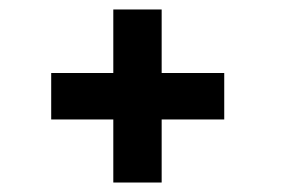

<svg xmlns="http://www.w3.org/2000/svg" viewBox="-20 -437 592 405"><path d="M219 -417H321V-283H453V-185H321V-52H219V-185H88V-283H219Z"/></svg>

Font: Josefin Sans Thin SemiBold
Style: Regular
Weight: 600
Version: Version 2.000